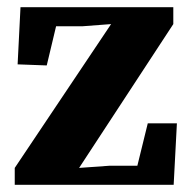

<svg xmlns="http://www.w3.org/2000/svg" viewBox="-20 -514 532 534"><path d="M21 0V-47L289 -447L210 -441H136L110 -332L29 -335L37 -494H462V-447L200 -47L284 -53H362L391 -171H472L463 0Z"/></svg>

Font: Source Serif 4 SmText
Style: Bold
Weight: 700
Designer: Frank Grießhammer
Foundry: Adobe
Version: Version 4.005;hotconv 1.1.0;makeotfexe 2.6.0